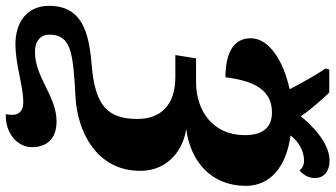

<svg xmlns="http://www.w3.org/2000/svg" viewBox="-276 -630 1119 640"><g transform="rotate(90 283.0 -310.5)"><path d="M344 229C405 232 454 192 454 142C454 93 427 60 368 60C284 60 221 132 137 132C100 132 79 113 79 84C79 11 140 5 283 -3C401 -8 533 -73 533 -219C533 -319 452 -365 393 -372C500 -386 583 -454 583 -571C583 -653 519 -706 415 -720C434 -745 465 -765 499 -765C513 -765 523 -760 532 -750C547 -764 557 -780 557 -801C557 -832 534 -850 499 -850C439 -850 380 -790 351 -754C330 -786 303 -816 272 -849H195L192 -836C208 -814 240 -758 261 -717C165 -696 91 -648 91 -587C91 -525 149 -503 221 -503C232 -589 258 -658 338 -658C394 -658 414 -621 414 -567C414 -464 336 -405 237 -405H158L147 -336H220C315 -336 360 -286 360 -210C360 -113 319 -68 179 -57C69 -48 -17 -24 -17 85C-17 164 45 197 109 197C183 197 247 171 304 171C344 171 351 197 344 229Z"/></g></svg>

Font: Noto Serif SemiCondensed Black
Style: Italic
Weight: 900
Width: 4
Italic angle: -12°
Designer: Monotype Design Team
Foundry: Monotype Imaging Inc.
Version: Version 2.014